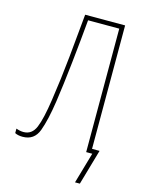

<svg xmlns="http://www.w3.org/2000/svg" viewBox="-131 -788 762 1035"><g transform="rotate(15 250.0 -270.5)"><path d="M420 173 477 -25H435V-714H212Q202 -604 189 -473.5Q176 -343 158 -224Q142 -115 121.5 -66Q101 -17 54 -17Q35 -17 13 -25V0Q30 9 56 9Q121 9 144 -53Q167 -115 183 -223Q197 -318 211 -447.5Q225 -577 235 -689H409V0H443L393 173Z"/></g></svg>

Font: Noto Sans Mono UI Condensed Thin
Style: Regular
Weight: 250
Width: 3
Designer: Monotype Design team
Foundry: Monotype Imaging Inc.
Version: 1.000